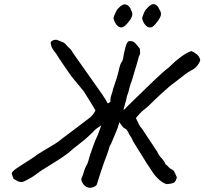

<svg xmlns="http://www.w3.org/2000/svg" viewBox="-20 -869 985 925"><path d="M403 34Q386 28 377 11.5Q368 -5 374 -13Q380 -26 384 -41Q388 -56 395 -69Q402 -80 405.5 -93.5Q409 -107 413 -120Q421 -143 429 -165.5Q437 -188 447 -210Q453 -222 457.5 -236Q462 -250 468 -265Q455 -257 445 -249.5Q435 -242 427 -232Q403 -209 386.5 -195Q370 -181 352.5 -168Q335 -155 309 -132Q306 -130 292.5 -120Q279 -110 260 -98Q241 -86 224 -75.5Q207 -65 198 -59Q180 -49 168.5 -40Q157 -31 144 -22Q131 -13 106 0Q92 8 82.5 8Q73 8 64.5 3.5Q56 -1 45 -8Q42 -17 38 -27.5Q34 -38 44 -45Q48 -50 63 -60Q78 -70 97.5 -82.5Q117 -95 134 -106Q151 -117 158 -123Q164 -127 180 -137Q196 -147 215 -158Q234 -169 249.5 -179Q265 -189 268 -192Q271 -195 275.5 -198.5Q280 -202 293.5 -212Q307 -222 333.5 -242Q360 -262 406 -297Q417 -305 425.5 -314.5Q434 -324 440 -337Q438 -341 428.5 -356.5Q419 -372 408 -390Q397 -408 388 -422Q379 -436 377 -437Q374 -441 366 -450.5Q358 -460 349 -471Q340 -482 333 -490.5Q326 -499 325 -500Q324 -501 313 -517Q302 -533 287.5 -554Q273 -575 262 -592Q251 -609 250 -611Q238 -625 231.5 -637Q225 -649 224 -665Q230 -674 241 -676.5Q252 -679 259 -675Q269 -671 281 -666.5Q293 -662 301 -650Q309 -641 316 -635.5Q323 -630 333 -612L462 -429Q466 -424 474 -412Q482 -400 488.5 -389.5Q495 -379 495 -378Q498 -369 503 -372.5Q508 -376 512 -379Q511 -396 516.5 -411Q522 -426 525 -441Q534 -467 542 -492Q550 -517 555 -542Q557 -551 560 -558.5Q563 -566 568 -573Q572 -580 573.5 -589Q575 -598 576 -606Q581 -629 585 -644Q589 -659 598 -670Q619 -675 632 -660.5Q645 -646 654 -634Q655 -624 655 -615Q655 -606 649 -596L636 -550Q634 -543 629 -527Q624 -511 619 -493.5Q614 -476 610 -467Q605 -452 601.5 -436.5Q598 -421 592 -407Q589 -390 584 -374Q579 -358 575 -342Q577 -339 582.5 -344.5Q588 -350 594 -357L637 -399Q642 -403 655.5 -416.5Q669 -430 687.5 -448Q706 -466 726 -485Q746 -504 763.5 -519.5Q781 -535 791 -542Q821 -572 850.5 -594Q880 -616 902 -623Q916 -617 928.5 -607Q941 -597 945 -579Q941 -566 931.5 -554Q922 -542 911 -535Q885 -522 861 -502.5Q837 -483 822 -472Q811 -465 793.5 -450Q776 -435 757.5 -418Q739 -401 724 -386.5Q709 -372 704 -367Q696 -358 676 -342.5Q656 -327 635 -300Q642 -286 648 -272.5Q654 -259 664 -249Q667 -245 676 -231Q685 -217 697 -199Q709 -181 720 -164.5Q731 -148 737 -139Q744 -122 757 -108.5Q770 -95 778 -77Q786 -72 792 -64.5Q798 -57 807 -53Q816 -50 821.5 -38.5Q827 -27 832 -15Q828 3 820 9.5Q812 16 783 18Q766 14 746.5 -3.5Q727 -21 715 -40Q687 -81 663.5 -120Q640 -159 620 -190Q617 -200 611.5 -208Q606 -216 601 -224Q600 -229 596.5 -234.5Q593 -240 589.5 -244.5Q586 -249 583 -249Q574 -253 568.5 -261.5Q563 -270 555 -280Q548 -253 537.5 -229.5Q527 -206 517 -181Q515 -175 511 -169.5Q507 -164 506 -157Q504 -148 497.5 -130Q491 -112 482.5 -89.5Q474 -67 466.5 -43.5Q459 -20 453 -1Q450 9 447.5 17Q445 25 437 29Q430 33 421.5 35Q413 37 403 34ZM680 -749Q673 -756 668.5 -768Q664 -780 665 -784Q667 -789 672.5 -804Q678 -819 684 -824Q688 -828 694 -835Q700 -842 704 -843Q716 -853 728.5 -847Q741 -841 747 -825Q759 -808 754.5 -793.5Q750 -779 735 -761Q718 -737 704.5 -736.5Q691 -736 680 -749ZM546 -745Q537 -753 531.5 -766Q526 -779 527 -784Q529 -792 536.5 -808Q544 -824 551 -830Q554 -832 558.5 -837Q563 -842 567 -843Q577 -850 586 -847.5Q595 -845 602 -837.5Q609 -830 612 -819Q620 -805 616.5 -792.5Q613 -780 599 -763Q583 -742 570 -738Q557 -734 546 -745Z"/></svg>

Font: Caveat Medium
Style: Regular
Weight: 500
Designer: Pablo Impallari
Foundry: Pablo Impallari
Version: Version 2.000